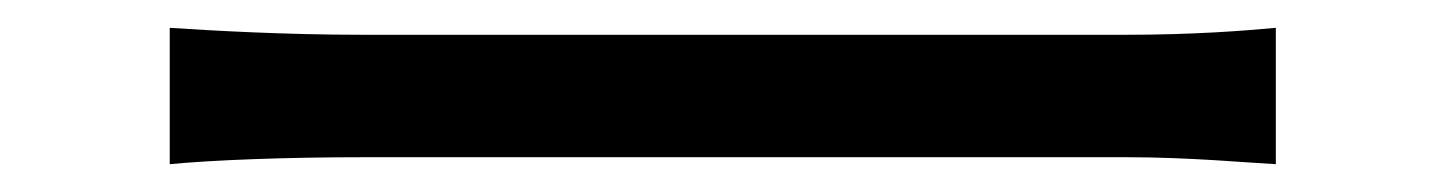

<svg xmlns="http://www.w3.org/2000/svg" viewBox="-20 -453 1040 138"><path d="M102 -433V-335C133 -338 186 -340 241 -340C316 -340 715 -340 790 -340C835 -340 877 -336 897 -335V-433C875 -431 839 -428 789 -428C715 -428 315 -428 241 -428C185 -428 132 -431 102 -433Z"/></svg>

Font: Noto Sans CJK SC
Style: Regular
Weight: 400
Designer: Ryoko NISHIZUKA 西塚涼子 (kana, bopomofo & ideographs); Paul D. Hunt (Latin, Greek & Cyrillic); Sandoll Communications 산돌커뮤니
Foundry: Adobe
Version: Version 2.004;hotconv 1.0.118;makeotfexe 2.5.65603